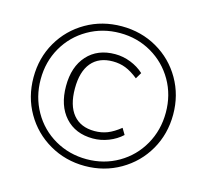

<svg xmlns="http://www.w3.org/2000/svg" viewBox="-104 -836 1031 959"><g transform="rotate(15 411.5 -356.0)"><path d="M51 -357Q51 -458 98.5 -540Q146 -622 228.5 -669.5Q311 -717 412 -717Q513 -717 595.5 -669.5Q678 -622 725.5 -539.5Q773 -457 773 -357Q773 -256 725.5 -173.5Q678 -91 595 -43Q512 5 412 5Q312 5 229 -43Q146 -91 98.5 -173.5Q51 -256 51 -357ZM735 -357Q735 -448 692.5 -522Q650 -596 576 -639Q502 -682 412 -682Q322 -682 247.5 -639Q173 -596 130.5 -522Q88 -448 88 -357Q88 -266 130.5 -191Q173 -116 247.5 -73Q322 -30 412 -30Q502 -30 576 -73Q650 -116 692.5 -191Q735 -266 735 -357ZM219 -357Q219 -457 272 -515.5Q325 -574 416 -574Q457 -574 496.5 -558.5Q536 -543 565 -516L546 -484Q511 -512 480.5 -524Q450 -536 414 -536Q342 -536 303.5 -490Q265 -444 265 -357Q265 -269 303.5 -222.5Q342 -176 414 -176Q450 -176 480.5 -188Q511 -200 546 -228L565 -196Q536 -169 496.5 -153.5Q457 -138 416 -138Q325 -138 272 -197Q219 -256 219 -357Z"/></g></svg>

Font: Muli ExtraLight
Style: Italic
Weight: 275
Italic angle: -4.541°
Designer: Vernon Adams
Foundry: Vernon Adams
Version: Version 2.001